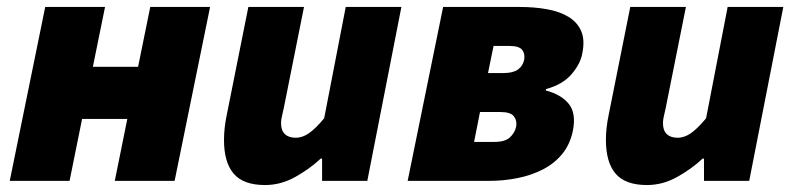

<svg xmlns="http://www.w3.org/2000/svg" viewBox="-20 -520 2282 552"><path d="M8 0 110 -500H282L247 -328H377L412 -500H584L482 0H310L346 -178H216L180 0Z M1134 -500 1036 0H906V-64H902Q870 -34 828.5 -11Q787 12 742 12Q680 12 652 -20.5Q624 -53 624 -118Q624 -152 632 -190L694 -500H854L796 -210Q793 -196 790.5 -185.5Q788 -175 788 -166Q788 -145 799 -134.5Q810 -124 830 -124Q850 -124 869 -137.5Q888 -151 912 -180L974 -500Z M1152 0 1254 -500H1474Q1516 -500 1552.5 -493.5Q1589 -487 1614.5 -471.5Q1640 -456 1651 -430.5Q1662 -405 1654 -366Q1649 -337 1623.5 -307Q1598 -277 1550 -264L1549 -260Q1594 -248 1615.5 -221Q1637 -194 1627 -144Q1619 -105 1596.5 -77.5Q1574 -50 1541 -33Q1508 -16 1468 -8Q1428 0 1386 0ZM1383 -310H1428Q1455 -310 1469 -320Q1483 -330 1487 -348Q1490 -366 1481 -377Q1472 -388 1443 -388H1399ZM1343 -112H1401Q1432 -112 1446 -125Q1460 -138 1464 -156Q1467 -173 1457.5 -185.5Q1448 -198 1418 -198H1360Z M2232 -500 2134 0H2004V-64H2000Q1968 -34 1926.5 -11Q1885 12 1840 12Q1778 12 1750 -20.5Q1722 -53 1722 -118Q1722 -152 1730 -190L1792 -500H1952L1894 -210Q1891 -196 1888.5 -185.5Q1886 -175 1886 -166Q1886 -145 1897 -134.5Q1908 -124 1928 -124Q1948 -124 1967 -137.5Q1986 -151 2010 -180L2072 -500Z"/></svg>

Font: mr_Source Sans Pro
Style: Italic
Weight: 900
Italic angle: -11°
Designer: Paul D. Hunt
Foundry: Adobe Systems Incorporated
Version: Version 1.076;July 10, 2024;FontCreator 11.5.0.2430 64-bit